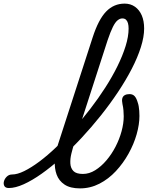

<svg xmlns="http://www.w3.org/2000/svg" viewBox="-208 -1024 842 1063"><path d="M-159 17Q-178 17 -184 5.5Q-190 -6 -186 -20.5Q-182 -35 -170 -46.5Q-158 -58 -141 -58Q-112 -58 -73.5 -77Q-35 -96 10 -129.5Q55 -163 103 -209Q151 -255 199 -309Q247 -363 292 -421.5Q337 -480 375.5 -540Q414 -600 442.5 -658Q471 -716 487.5 -769Q504 -822 504 -866Q504 -881 517 -888.5Q530 -896 547 -896Q564 -896 577 -888.5Q590 -881 590 -866Q590 -820 572 -763Q554 -706 521.5 -643Q489 -580 445 -514Q401 -448 349.5 -383.5Q298 -319 243 -260Q188 -201 132 -150.5Q76 -100 23 -62.5Q-30 -25 -76.5 -4Q-123 17 -159 17ZM235 19Q181 19 149.5 -2Q118 -23 105.5 -57.5Q93 -92 95.5 -134.5Q98 -177 112 -221L305 -817Q337 -916 379.5 -960Q422 -1004 482 -1004Q515 -1004 539.5 -986.5Q564 -969 577 -938.5Q590 -908 590 -866Q590 -847 577 -838Q564 -829 547 -829Q530 -829 517 -838Q504 -847 504 -866Q504 -883 500.5 -895.5Q497 -908 489.5 -915Q482 -922 469 -922Q456 -922 443 -911.5Q430 -901 417 -875Q404 -849 388 -802L204 -233Q195 -205 187.5 -175Q180 -145 181.5 -119Q183 -93 198.5 -77Q214 -61 251 -61Q286 -61 319 -81.5Q352 -102 381 -136Q410 -170 431.5 -211.5Q453 -253 465 -297Q477 -341 477 -380Q477 -395 475.5 -413Q474 -431 470 -448Q466 -467 469 -479Q472 -491 482.5 -497Q493 -503 509 -503Q527 -503 537.5 -491.5Q548 -480 555 -455Q558 -447 560 -435Q562 -423 563 -410Q564 -397 564 -382Q564 -335 548.5 -280.5Q533 -226 503.5 -173Q474 -120 433.5 -76.5Q393 -33 342.5 -7Q292 19 235 19Z"/></svg>

Font: Playwrite SK
Style: Regular
Weight: 400
Designer: Veronika Burian, José Scaglione
Foundry: TypeTogether
Version: Version 1.002